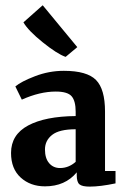

<svg xmlns="http://www.w3.org/2000/svg" viewBox="-20 -684 460 713"><path d="M21 -116Q21 -184 84.5 -218Q148 -252 261 -253V-269Q261 -309 246 -326.5Q231 -344 187 -344Q128 -344 61 -314L37 -363Q58 -381 110 -401Q162 -421 217 -421Q303 -421 336.5 -387Q370 -353 370 -270V-49H409V-3Q352 9 313 9Q285 9 275 0.5Q265 -8 265 -33V-44Q222 8 147 8Q93 8 57 -24.5Q21 -57 21 -116ZM203 -60Q235 -60 261 -83V-204Q200 -204 173.5 -183Q147 -162 147 -129Q147 -96 162.5 -78Q178 -60 203 -60ZM223 -473Q192 -484 138.5 -527Q85 -570 67 -601L138 -664H139L267 -509L224 -473Z"/></svg>

Font: Aikya
Style: Bold
Weight: 700
Designer: Neelakash Kshetrimayum (Latin subset based on Merriweather by Eben Sorkin)
Foundry: Brand New Type
Version: Version 1.00 b005